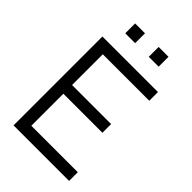

<svg xmlns="http://www.w3.org/2000/svg" viewBox="-265 -1003 1100 1100"><g transform="rotate(45 285.0 -453.0)"><path d="M340 -825.5V-905.5H420V-825.5ZM149.5 -825.5V-905.5H229.5V-825.5ZM70 0V-720H520V-649.5H143.5V-400.5H460V-330H143.5V-70.5H520V0Z"/></g></svg>

Font: Manrope ExtraLight
Style: Regular
Weight: 400
Version: Version 4.504